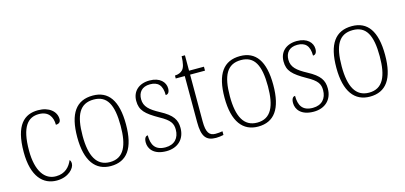

<svg xmlns="http://www.w3.org/2000/svg" viewBox="-60 -1053 3076 1458"><g transform="rotate(-15 1477.5 -323.5)"><path d="M244 10C337 10 387 -49 387 -85C387 -100 384 -108 377 -115C357 -67 319 -23 247 -23C159 -22 98 -102 98 -264C98 -453 156 -513 241 -513C316 -513 346 -464 346 -401C370 -401 384 -412 384 -436C384 -496 329 -543 243 -543C135 -543 56 -477 56 -263C56 -70 138 10 244 10Z M669 10C795 10 861 -78 861 -267C861 -455 795 -543 673 -543C543 -543 478 -454 478 -267C478 -79 550 10 669 10ZM670 -21C565 -21 520 -109 520 -267C520 -430 562 -512 672 -512C777 -512 819 -433 819 -267C819 -113 780 -21 670 -21Z M1106 10C1195 10 1254 -45 1254 -133C1254 -197 1229 -239 1135 -289C1059 -330 1021 -362 1021 -421C1021 -473 1050 -513 1115 -513C1177 -513 1210 -481 1210 -403C1230 -403 1241 -419 1241 -448C1241 -496 1201 -542 1119 -542C1035 -542 982 -493 982 -418C982 -344 1018 -309 1120 -251C1199 -208 1216 -178 1216 -130C1216 -65 1178 -20 1107 -20C1026 -20 999 -67 999 -143C983 -143 970 -129 970 -94C970 -45 1006 10 1106 10Z M1496 10C1515 10 1537 7 1555 3V-26C1535 -23 1521 -21 1500 -21C1451 -21 1429 -50 1429 -137V-505H1546V-536H1429V-657H1403C1401 -600 1393 -569 1377 -552C1364 -538 1343 -529 1316 -528V-505H1387V-142C1387 -29 1418 10 1496 10Z M1827 10C1953 10 2019 -78 2019 -267C2019 -455 1953 -543 1831 -543C1701 -543 1636 -454 1636 -267C1636 -79 1708 10 1827 10ZM1828 -21C1723 -21 1678 -109 1678 -267C1678 -430 1720 -512 1830 -512C1935 -512 1977 -433 1977 -267C1977 -113 1938 -21 1828 -21Z M2264 10C2353 10 2412 -45 2412 -133C2412 -197 2387 -239 2293 -289C2217 -330 2179 -362 2179 -421C2179 -473 2208 -513 2273 -513C2335 -513 2368 -481 2368 -403C2388 -403 2399 -419 2399 -448C2399 -496 2359 -542 2277 -542C2193 -542 2140 -493 2140 -418C2140 -344 2176 -309 2278 -251C2357 -208 2374 -178 2374 -130C2374 -65 2336 -20 2265 -20C2184 -20 2157 -67 2157 -143C2141 -143 2128 -129 2128 -94C2128 -45 2164 10 2264 10Z M2706 10C2832 10 2898 -78 2898 -267C2898 -455 2832 -543 2710 -543C2580 -543 2515 -454 2515 -267C2515 -79 2587 10 2706 10ZM2707 -21C2602 -21 2557 -109 2557 -267C2557 -430 2599 -512 2709 -512C2814 -512 2856 -433 2856 -267C2856 -113 2817 -21 2707 -21Z"/></g></svg>

Font: Noto Serif Myanmar SemiCondensed ExtraLight
Style: Regular
Weight: 200
Width: 4
Designer: Ben Mitchell and the Monotype Design Team
Foundry: Monotype Imaging Inc.
Version: Version 2.106